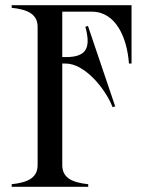

<svg xmlns="http://www.w3.org/2000/svg" viewBox="-20 -720 574 740"><path d="M487 -700H25V-690C90 -683 125 -664 125 -616V-84C125 -36 90 -17 25 -10V0H320V-10C255 -17 220 -36 220 -84V-475H234C305 -475 385 -381 414 -307L424 -310L319 -620L309 -617C331 -536 314 -500 234 -500H220V-675H334C427 -675 470 -574 477 -475H487Z"/></svg>

Font: Sprat Condesed
Style: Regular
Weight: 400
Width: 3
Designer: Ethan Nakache
Foundry: Collletttivo
Version: Version 2.000;Glyphs 3.2 (3217)